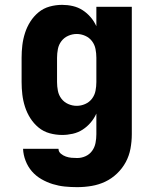

<svg xmlns="http://www.w3.org/2000/svg" viewBox="-20 -548 640 791"><path d="M298 223Q272 223 247 220.5Q222 218 197.5 210.5Q173 203 150.5 190Q128 177 111.5 158Q95 139 85.5 114.5Q76 90 75 65H221Q221 77 230.5 85Q240 93 251.5 97Q263 101 274.5 102Q286 103 298 103Q316 103 332.5 95.5Q349 88 359.5 73.5Q370 59 373.5 41Q377 23 377 5V-80Q368 -60 353.5 -43Q339 -26 320.5 -14Q302 -2 280 3Q258 8 236 8Q210 8 184.5 1Q159 -6 139 -22.5Q119 -39 105 -61Q91 -83 83 -108Q75 -133 72 -158.5Q69 -184 69 -210V-310Q69 -336 72 -361.5Q75 -387 83 -412Q91 -437 105 -459Q119 -481 139 -497.5Q159 -514 184.5 -521Q210 -528 236 -528Q258 -528 280 -523Q302 -518 320.5 -506Q339 -494 353.5 -477Q368 -460 377 -440V-520H523V5Q523 35 517.5 64.5Q512 94 498 120Q484 146 462 167Q440 188 413.5 200.5Q387 213 357.5 218Q328 223 298 223ZM296 -112Q314 -112 331 -119.5Q348 -127 359 -141.5Q370 -156 373.5 -174Q377 -192 377 -210V-310Q377 -328 373.5 -346Q370 -364 359 -378.5Q348 -393 331 -400.5Q314 -408 296 -408Q278 -408 261 -400.5Q244 -393 233 -378.5Q222 -364 218.5 -346Q215 -328 215 -310V-210Q215 -192 218.5 -174Q222 -156 233 -141.5Q244 -127 261 -119.5Q278 -112 296 -112Z"/></svg>

Font: Iosevka Aile Heavy
Style: Regular
Weight: 900
Designer: Belleve Invis
Foundry: Belleve Invis
Version: Version 31.1.0; ttfautohint (v1.8.4)